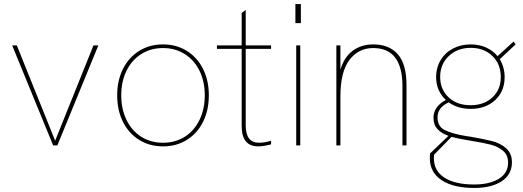

<svg xmlns="http://www.w3.org/2000/svg" viewBox="-20 -717 2582 947"><path d="M40 -493H63L252 -23L441 -493H465L263 0H242Z M558 -247Q558 -320 586.5 -377Q615 -434 666.5 -466Q718 -498 784 -498Q850 -498 901.5 -466Q953 -434 981.5 -377Q1010 -320 1010 -247Q1010 -173 981.5 -116Q953 -59 901.5 -27Q850 5 784 5Q718 5 666.5 -27Q615 -59 586.5 -116Q558 -173 558 -247ZM990 -247Q990 -315 964 -368Q938 -421 891 -450.5Q844 -480 784 -480Q724 -480 677 -450.5Q630 -421 604 -368Q578 -315 578 -247Q578 -179 604 -125.5Q630 -72 676.5 -42.5Q723 -13 784 -13Q845 -13 891.5 -42.5Q938 -72 964 -125.5Q990 -179 990 -247Z M1172 -95V-476H1050V-493H1172V-653L1192 -668V-493H1317V-476H1192V-98Q1192 -13 1257 -13Q1287 -13 1317 -23V-5Q1279 5 1254 5Q1172 5 1172 -95Z M1441 -493H1461V0H1441ZM1437 -697H1464V-603H1437Z M1639 -493H1659V-373Q1677 -435 1719.5 -466.5Q1762 -498 1821 -498Q1900 -498 1942.5 -449Q1985 -400 1985 -297V0H1965V-292Q1965 -480 1821 -480Q1748 -480 1703.5 -421.5Q1659 -363 1659 -241V0H1639Z M2100 63 2101 40 2192 -47Q2156 -60 2137 -81Q2118 -102 2118 -136Q2118 -191 2179 -224Q2156 -245 2143.5 -274Q2131 -303 2131 -337Q2131 -383 2153 -420Q2175 -457 2214 -477.5Q2253 -498 2302 -498Q2343 -498 2377 -483Q2411 -468 2434 -440L2513 -512L2523 -498L2445 -425Q2469 -385 2469 -336Q2469 -267 2422.5 -223.5Q2376 -180 2302 -180Q2239 -180 2193 -212Q2138 -187 2138 -138Q2138 -94 2172.5 -76Q2207 -58 2278 -46L2299 -43Q2369 -31 2409 -20.5Q2449 -10 2477 15Q2505 40 2505 83Q2505 144 2454.5 177Q2404 210 2319 210Q2216 210 2158 171.5Q2100 133 2100 63ZM2450 -337Q2450 -401 2408.5 -441Q2367 -481 2302 -481Q2236 -481 2193.5 -440.5Q2151 -400 2151 -338Q2151 -276 2192.5 -237Q2234 -198 2301 -198Q2367 -198 2408.5 -236.5Q2450 -275 2450 -337ZM2319 193Q2394 193 2440 165Q2486 137 2486 85Q2486 48 2461.5 27Q2437 6 2400.5 -3.5Q2364 -13 2301 -23Q2290 -25 2278 -27Q2236 -34 2207 -42L2121 46Q2120 52 2120 64Q2120 126 2172.5 159.5Q2225 193 2319 193Z"/></svg>

Font: Hanken Grotesk Thin
Style: Regular
Weight: 100
Designer: Alfredo Marco Pradil
Foundry: Hanken Design Co.
Version: Version 3.014